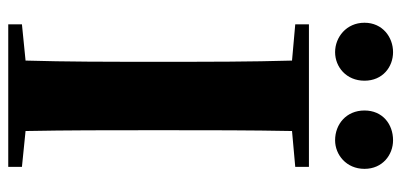

<svg xmlns="http://www.w3.org/2000/svg" viewBox="-280 -716 996 477"><g transform="rotate(90 218.5 -478.0)"><path d="M110 -812C147 -812 181 -840 181 -885C181 -930 147 -956 110 -956C73 -956 37 -930 37 -885C37 -840 73 -812 110 -812ZM329 -812C365 -812 400 -840 400 -885C400 -930 365 -956 329 -956C289 -956 255 -930 255 -885C255 -840 289 -812 329 -812ZM41 -713 131 -705C134 -602 134 -499 134 -395V-351C134 -247 134 -144 131 -43L41 -34V0H395V-34L306 -43C304 -146 304 -249 304 -352V-395C304 -499 304 -603 306 -705L395 -713V-747H41Z"/></g></svg>

Font: Noto Serif SC Black
Style: Regular
Weight: 900
Designer: Ryoko NISHIZUKA 西塚涼子 (kana & ideographs); Frank Grießhammer (Latin, Greek & Cyrillic); Wenlong ZHANG 张文龙 (bopomofo); San
Foundry: Adobe
Version: Version 2.001;hotconv 1.1.0;makeotfexe 2.6.0